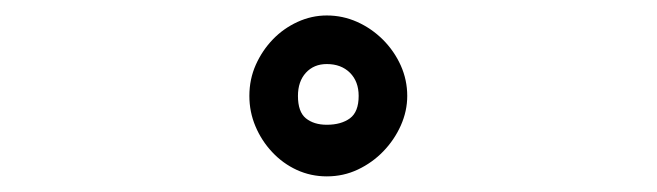

<svg xmlns="http://www.w3.org/2000/svg" viewBox="-20 -681 845 247"><path d="M400.4 -661.1Q420.9 -661.1 439.5 -652.8Q458 -644.5 472.7 -629.9Q487.3 -615.2 495.6 -596.7Q503.9 -578.1 503.9 -557.6Q503.9 -538.1 495.6 -519.5Q487.3 -501 473.1 -486.3Q459 -471.7 440.4 -462.9Q421.9 -454.1 400.4 -454.1Q379.9 -454.1 361.8 -462.4Q343.8 -470.7 330.1 -485.4Q316.4 -500 308.6 -518.6Q300.8 -537.1 300.8 -557.6Q300.8 -579.1 309.1 -597.7Q317.4 -616.2 331.1 -630.4Q344.7 -644.5 362.8 -652.8Q380.9 -661.1 400.4 -661.1ZM400.4 -598.6Q383.8 -598.6 373.5 -587.4Q363.3 -576.2 363.3 -557.6Q363.3 -537.1 373.5 -528.8Q383.8 -520.5 400.4 -520.5Q418.9 -520.5 430.2 -528.8Q441.4 -537.1 441.4 -557.6Q441.4 -576.2 430.2 -587.4Q418.9 -598.6 400.4 -598.6Z"/></svg>

Font: Gamja Flower
Style: Regular
Weight: 400
Designer: YoonDesign Inc.
Foundry: YoonDesign Inc.
Version: Version 3.00;build 20171102